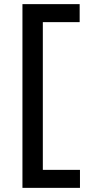

<svg xmlns="http://www.w3.org/2000/svg" viewBox="-20 -789 425 928"><path d="M88.5 119V-769H365V-682H187V32H366.5V119Z"/></svg>

Font: Commissioner Medium
Style: Regular
Weight: 500
Designer: Kostas Bartsokas
Foundry: Kostas Bartsokas
Version: Version 1.000; ttfautohint (v1.8.3)